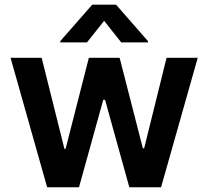

<svg xmlns="http://www.w3.org/2000/svg" viewBox="-20 -789 877 809"><path d="M346.6 -610.4 418.7 -701.3 490.8 -610.4H603.3V-615.8L469.1 -769.2H368.6L234 -615.8V-610.4ZM178.6 0H312.9L415.1 -368.6H422.6L524.9 0H658.7L813.2 -545.5H681.8L587.4 -164.1H582L484 -545.5H354.4L256.4 -161.9H251.4L155.5 -545.5H24.5Z"/></svg>

Font: TID UI Semi Bold
Style: Regular
Weight: 600
Designer: The TID Project Authors
Foundry: Bakken & Bæck
Version: Version 1.001;hotconv 1.0.109;makeotfexe 2.5.65596